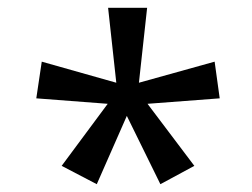

<svg xmlns="http://www.w3.org/2000/svg" viewBox="-20 -765 647 492"><path d="M138 -340 256 -499 73 -513 87 -607 278 -553 257 -745H357L336 -553L530 -607L543 -513L358 -499L478 -340L391 -293L305 -468L228 -293Z"/></svg>

Font: ltelugu85
Style: Book
Weight: 400
Designer: Jelle Bosma - Monotype Design Team
Foundry: Monotype Imaging Inc.
Version: Version 2.003